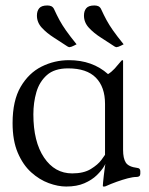

<svg xmlns="http://www.w3.org/2000/svg" viewBox="-20 -671 546 702"><path d="M364 -291Q364 -353 330.5 -387Q297 -421 229 -421Q179 -421 151.5 -396.5Q124 -372 113 -334Q102 -296 102 -253Q102 -153 141 -95Q180 -37 244 -37Q286 -37 312 -53Q338 -69 350.5 -86Q363 -103 364 -105ZM430 -123Q430 -92 440 -76.5Q450 -61 482 -57Q493 -56 493 -45V-36Q493 -24 479 -24Q466 -24 447 -19Q428 -14 407 -6.5Q386 1 366 10Q365 11 360 11H358Q356 11 356 8Q356 2 359.5 -29Q363 -60 368 -90H373Q371 -81 361.5 -64.5Q352 -48 334 -30.5Q316 -13 288.5 -1Q261 11 222 11Q192 11 158 -1.5Q124 -14 94 -41Q64 -68 45 -112.5Q26 -157 26 -221Q26 -303 55.5 -353.5Q85 -404 132 -427.5Q179 -451 232 -451Q318 -451 375 -400Q388 -408 399 -420Q410 -432 417.5 -441.5Q425 -451 427 -451Q430 -451 430 -449ZM432 -509 422 -504Q412 -499 408 -499Q406 -498 403.5 -499Q401 -500 399 -501Q375 -517 349 -533.5Q323 -550 305 -569.5Q287 -589 287 -614Q287 -631 295.5 -641Q304 -651 325 -651Q333 -651 339 -648.5Q345 -646 349 -639Q360 -615 369.5 -597.5Q379 -580 393 -560Q407 -540 432 -509ZM260 -509 250 -504Q240 -499 236 -499Q234 -498 231.5 -499Q229 -500 227 -501Q203 -517 177 -533.5Q151 -550 133 -569.5Q115 -589 115 -614Q115 -631 123.5 -641Q132 -651 153 -651Q161 -651 167 -648.5Q173 -646 177 -639Q188 -615 197.5 -597.5Q207 -580 221 -560Q235 -540 260 -509Z"/></svg>

Font: Young Serif Light
Style: Regular
Weight: 300
Designer: Bastien Sozeau
Foundry: NBR — Bastien Sozeau
Version: Version 5.001